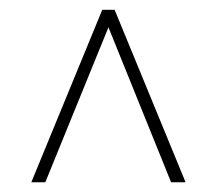

<svg xmlns="http://www.w3.org/2000/svg" viewBox="-20 -731 455 395"><path d="M332 -356 203.1 -674.8 73.2 -356H44.4L190.4 -710.9H215.8L361.8 -356Z"/></svg>

Font: Vazirmatn RD FD Thin
Style: Regular
Weight: 100
Designer: Saber Rastikerdar
Foundry: Saber Rastikerdar
Version: Version 33.003